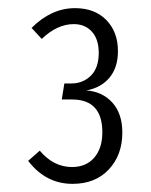

<svg xmlns="http://www.w3.org/2000/svg" viewBox="-20 -764 368 469"><path d="M163.1 -744.1Q211.4 -744.1 239.7 -715.1Q268.1 -686 268.1 -639.2Q268.1 -599.1 247.6 -574.5Q227.1 -549.8 190.9 -543Q229.5 -540.5 254.2 -513.7Q278.8 -486.8 278.8 -439.9Q278.8 -385.3 245.8 -350.1Q212.9 -314.9 157.2 -314.9Q91.8 -314.9 48.8 -371.1L77.1 -396Q110.8 -356 155.8 -356Q190.4 -356 210.2 -378.9Q230 -401.9 230 -440.9Q230 -521 155.8 -521H130.9L137.2 -560.1H153.8Q182.6 -560.1 201.9 -579.1Q221.2 -598.1 221.2 -634.8Q221.2 -668 204.6 -686.5Q188 -705.1 160.2 -705.1Q119.6 -705.1 82 -668.9L57.1 -695.8Q105.5 -744.1 163.1 -744.1Z"/></svg>

Font: Fira Sans Compressed Light
Style: Regular
Weight: 300
Width: 1
Designer: Carrois Corporate & Edenspiekermann AG
Foundry: Carrois Corporate GbR & Edenspiekermann AG
Version: Version 4.203;PS 004.203;hotconv 1.0.88;makeotf.lib2.5.64775